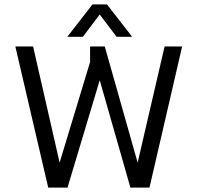

<svg xmlns="http://www.w3.org/2000/svg" viewBox="-20 -856 901 876"><path d="M287 -688 402 -836H468L583 -688H512L435 -790L358 -688ZM200 0 50 -644H131L252 -114L391 -573V-644H458L608 -114L731 -644H811L662 0H575L435 -490L288 0Z"/></svg>

Font: Kanit Light
Style: Regular
Weight: 300
Designer: Katatrad Team
Foundry: CadsonDemak
Version: Version 2.000; ttfautohint (v1.8.3)